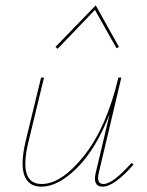

<svg xmlns="http://www.w3.org/2000/svg" viewBox="-20 -697 550 720"><path d="M336 -660 196 -514 188 -521 339 -677 426 -521 417 -516ZM473 -86 481 -80Q408 3 365 3Q327 3 339 -49L391 -269Q340 -138 269 -67.5Q198 3 135 3Q88 3 72 -37.5Q56 -78 75 -163L134 -406H145L86 -162Q49 -7 136 -7Q211 -7 295.5 -113.5Q380 -220 424 -406H435L350 -47Q341 -7 368 -7Q403 -7 473 -86Z"/></svg>

Font: EauTestInfant Hairline
Style: Italic
Weight: 250
Italic angle: -12°
Designer: Christian Thalmann (Catharsis Fonts)
Version: Version 0.001;PS 000.001;hotconv 1.0.88;makeotf.lib2.5.64775